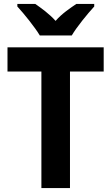

<svg xmlns="http://www.w3.org/2000/svg" viewBox="-20 -954 565 974"><path d="M182 -774H344C369 -817 424 -884 458 -921V-934H367C335 -912 294 -885 262 -848C230 -884 189 -913 159 -934H68V-921C102 -884 157 -816 182 -774ZM335 0V-591H506V-714H18V-591H190V0Z"/></svg>

Font: Noto Sans Kannada SemiCondensed
Style: Bold
Weight: 700
Width: 4
Designer: Jelle Bosma - Monotype Design Team
Foundry: Monotype Imaging Inc.
Version: Version 2.005